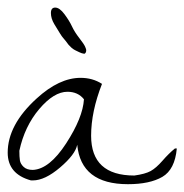

<svg xmlns="http://www.w3.org/2000/svg" viewBox="-20 -466 479 499"><path d="M245.1 -248Q216.8 -175.8 216.8 -113.3Q216.8 -9.8 329.1 -9.8Q357.4 -13.7 371.6 -21.5Q385.7 -29.3 402.3 -48.3Q418.9 -67.4 434.6 -80.1H439.5Q434.6 -25.4 401.9 -6.3Q369.1 12.7 312.5 12.7Q190.4 12.7 180.7 -89.8Q175.8 -64.5 136.2 -30.8Q96.7 2.9 65.4 2.9Q63.5 2.9 60.5 2.9Q0 -13.7 0 -69.3Q0 -141.6 75.2 -210Q133.8 -263.7 189.5 -263.7Q220.7 -263.7 245.1 -248ZM30.3 -74.2Q30.3 -58.6 31.7 -49.3Q33.2 -40 41.5 -32.2Q49.8 -24.4 65.4 -24.4Q108.4 -26.4 151.9 -93.3Q195.3 -160.2 198.2 -208Q182.6 -227.5 155.3 -227.5Q120.1 -227.5 82 -182.6Q43.9 -137.7 30.3 -74.2ZM204.1 -335.9Q204.1 -328.1 199.2 -326.2Q192.4 -327.1 186.5 -330.1Q180.7 -333 176.3 -335Q171.9 -336.9 166 -341.8L158.2 -349.6Q156.2 -352.5 150.4 -359.9Q144.5 -367.2 143.1 -368.7Q141.6 -370.1 135.7 -379.4Q129.9 -388.7 121.1 -403.3Q112.3 -418 112.3 -432.1Q112.3 -446.3 123.5 -446.3Q134.8 -446.3 147.5 -429.2Q160.2 -412.1 167 -397.5Q173.8 -382.8 186 -367.2Q198.2 -351.6 201.2 -344.7Q204.1 -337.9 204.1 -335.9Z"/></svg>

Font: Dawning of a New Day
Style: Regular
Weight: 400
Designer: Kimberly Geswein
Foundry: Kimberly Geswein
Version: Version 1.002 2010